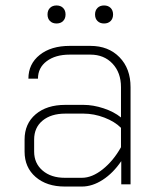

<svg xmlns="http://www.w3.org/2000/svg" viewBox="-20 -675 580 703"><path d="M70 -120V-164Q70 -222 110.5 -256.5Q151 -291 219 -291H286Q321 -291 359 -278.5Q397 -266 423 -245V-356Q423 -409 392 -442Q361 -475 311 -475H235Q183 -475 151 -451Q119 -427 119 -387H84Q84 -441 125.5 -474Q167 -507 235 -507H311Q377 -507 417.5 -465.5Q458 -424 458 -356V0H424V-85Q394 -41 356 -16.5Q318 8 280 8H217Q151 8 110.5 -27Q70 -62 70 -120ZM280 -24Q317 -24 356 -55Q395 -86 423 -136V-207Q400 -230 362 -244.5Q324 -259 286 -259H219Q167 -259 136 -233.5Q105 -208 105 -164V-120Q105 -77 136 -50.5Q167 -24 217 -24ZM154 -622Q154 -637 163 -646Q172 -655 187 -655Q202 -655 211 -646Q220 -637 220 -622Q220 -607 211 -598Q202 -589 187 -589Q172 -589 163 -598Q154 -607 154 -622ZM328 -622Q328 -637 337 -646Q346 -655 361 -655Q376 -655 385 -646Q394 -637 394 -622Q394 -607 385 -598Q376 -589 361 -589Q346 -589 337 -598Q328 -607 328 -622Z"/></svg>

Font: Bai Jamjuree ExtraLight
Style: Regular
Weight: 275
Designer: Katatrad Aksorn Co.,Ltd.
Foundry: Cadson Demak Co.,Ltd.
Version: Version 1.000; ttfautohint (v1.6)